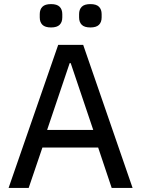

<svg xmlns="http://www.w3.org/2000/svg" viewBox="-20 -917 689 937"><path d="M525 0 459 -197H187L120 0H22L264 -698H386L627 0ZM325 -609H320L210 -283H435ZM229 -783Q200 -783 187 -796Q174 -809 174 -832V-848Q174 -871 187 -884Q200 -897 229 -897Q258 -897 271 -884Q284 -871 284 -848V-832Q284 -809 271 -796Q258 -783 229 -783ZM421 -783Q392 -783 379 -796Q366 -809 366 -832V-848Q366 -871 379 -884Q392 -897 421 -897Q450 -897 463 -884Q476 -871 476 -848V-832Q476 -809 463 -796Q450 -783 421 -783Z"/></svg>

Font: IBM Plex Sans Hebrew Text
Style: Regular
Weight: 450
Designer: Mike Abbink, Paul van der Laan, Pieter van Rosmalen, Yanek Iontef
Foundry: Bold Monday
Version: Version 1.2